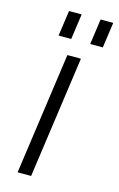

<svg xmlns="http://www.w3.org/2000/svg" viewBox="-113 -773 510 822"><g transform="rotate(15 141.5 -362.0)"><path d="M189 -540 113 0H53L129 -540ZM143 -724 127 -611H71L87 -724ZM283 -724 267 -611H211L227 -724Z"/></g></svg>

Font: Pathway Extreme 28pt ExtraLight
Style: Italic
Weight: 250
Italic angle: -8°
Designer: Eduardo Rodriguez Tunni
Foundry: Eduardo Rodriguez Tunni
Version: Version 1.001;gftools[0.9.26]